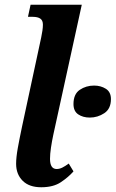

<svg xmlns="http://www.w3.org/2000/svg" viewBox="-20 -780 488 810"><path d="M154 10Q103 10 75.5 -17.5Q48 -45 48 -89Q48 -116 55 -155Q62 -194 73 -246L154 -623Q157 -637 159 -651Q161 -665 161 -676Q161 -694 150 -701.5Q139 -709 118 -709H98L109 -760H325L205 -212Q199 -184 195 -157Q191 -130 191 -110Q191 -67 219 -67Q231 -67 243 -73Q255 -79 270 -90L290 -57Q269 -33 237 -11.5Q205 10 154 10ZM359 -284Q330 -284 310 -297.5Q290 -311 290 -341Q290 -383 316.5 -401Q343 -419 377 -419Q405 -419 426.5 -405.5Q448 -392 448 -362Q448 -321 420 -302.5Q392 -284 359 -284Z"/></svg>

Font: Noto Serif Condensed
Style: Bold Italic
Weight: 700
Width: 3
Italic angle: -12°
Designer: Monotype Design Team
Foundry: Monotype Imaging Inc.
Version: Version 2.014